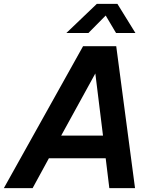

<svg xmlns="http://www.w3.org/2000/svg" viewBox="-53 -981 804 1001"><path d="M293 -809 452 -961H559L653 -809H552L498 -900L408 -809ZM-33 0 380 -740H553L651 0H517L498 -156H202L117 0ZM266 -274H484L444 -598Z"/></svg>

Font: Be Vietnam Pro SemiBold
Style: Italic
Weight: 600
Italic angle: -12°
Designer: Lam Bao, Tony Le, Vietanh Nguyen
Foundry: Yellow Type Foundry
Version: Version 1.002; ttfautohint (v1.8.3)